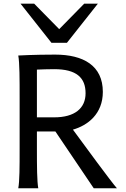

<svg xmlns="http://www.w3.org/2000/svg" viewBox="-20 -1011 677 1031"><path d="M178.2 -305.2H277.3L483.4 0H607.9C581.5 -28.8 429.7 -235.4 371.6 -314.9C450.7 -337.4 532.2 -398.9 532.2 -517.6C532.2 -658.7 427.7 -717.8 275.9 -717.8C161.6 -717.8 78.1 -712.9 78.1 -712.9C85.4 -673.8 85.4 -584 85.4 -488.3V-212.4C85.4 -116.2 85.4 -39.1 78.1 0H185.5C178.7 -38.1 178.2 -116.2 178.2 -212.4ZM178.2 -637.2C204.1 -638.2 236.8 -639.6 271 -639.6C390.6 -639.6 439.5 -593.8 439.5 -510.3C439.5 -429.2 380.9 -380.9 271 -380.9H178.2ZM90.3 -991.2 256.3 -781.2H339.4L505.4 -991.2H432.1L297.9 -854.5L163.6 -991.2Z"/></svg>

Font: Andika
Style: Regular
Weight: 400
Designer: Victor Gaultney, Annie Olsen, Julie Remington, Don Collingsworth, Eric Hays
Foundry: SIL International
Version: Version 1.000